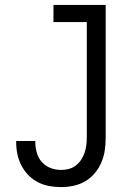

<svg xmlns="http://www.w3.org/2000/svg" viewBox="-20 -755 540 783"><path d="M229 8Q204 8 180 3.5Q156 -1 134.5 -12Q113 -23 96 -40.5Q79 -58 67.5 -80Q56 -102 51 -126Q46 -150 46 -174V-180H124V-176Q124 -154 130 -132.5Q136 -111 150.5 -94.5Q165 -78 186 -70Q207 -62 229 -62Q245 -62 260.5 -66Q276 -70 289 -80Q302 -90 311 -103.5Q320 -117 325 -132Q330 -147 332 -163Q334 -179 334 -195V-665H198V-735H411V-195Q411 -169 407.5 -143.5Q404 -118 394 -94Q384 -70 367 -49.5Q350 -29 328 -16Q306 -3 280.5 2.5Q255 8 229 8Z"/></svg>

Font: Iosevka Term
Style: Regular
Weight: 400
Monospace: yes
Designer: Belleve Invis
Foundry: Belleve Invis
Version: Version 30.0.1